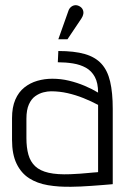

<svg xmlns="http://www.w3.org/2000/svg" viewBox="-20 -704 487 734"><path d="M291 -633Q297 -642 298.5 -650.5Q300 -659 296.5 -667Q293 -675 284 -680Q275 -685 266.5 -684Q258 -683 251 -677Q244 -671 241 -661L203 -554H238ZM355 -350Q332 -364 303.5 -376Q275 -388 244 -395.5Q213 -403 180 -403Q150 -403 122.5 -395Q95 -387 73 -369.5Q51 -352 38.5 -323Q26 -294 26 -252V-169Q26 -114 43.5 -78Q61 -42 91.5 -22.5Q122 -3 163.5 4Q205 11 253 10Q268 10 288.5 9Q309 8 330.5 6.5Q352 5 370.5 3.5Q389 2 400.5 1Q412 0 411 0V-288Q411 -350 401 -392.5Q391 -435 367.5 -460.5Q344 -486 304 -497.5Q264 -509 203 -509L201 -466Q231 -466 259 -461.5Q287 -457 308.5 -445Q330 -433 342.5 -410Q355 -387 355 -350ZM355 -303V-46Q355 -46 350.5 -45.5Q346 -45 337 -44.5Q328 -44 315 -42.5Q302 -41 285.5 -40Q269 -39 249 -38Q199 -36 166 -43.5Q133 -51 114.5 -68.5Q96 -86 88.5 -113Q81 -140 81 -176V-250Q81 -284 90.5 -305Q100 -326 115 -336.5Q130 -347 146 -351Q162 -355 175 -355Q207 -355 238 -348Q269 -341 299 -329Q329 -317 355 -303Z"/></svg>

Font: Advent Pro
Style: Regular
Weight: 400
Designer: VivaRado, Andreas Kalpakidis
Foundry: VivaRado, Andreas Kalpakidis
Version: Version 3.000